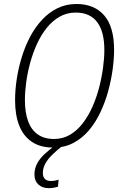

<svg xmlns="http://www.w3.org/2000/svg" viewBox="-20 -745 631 982"><path d="M253.4 9.8Q186 9.8 142.6 -19.8Q99.1 -49.3 78.1 -103.3Q57.1 -157.2 57.1 -231.9Q57.1 -285.6 65.9 -342.3Q74.7 -398.9 91.8 -454.3Q108.9 -509.8 134.8 -558.3Q160.6 -606.9 195.8 -644.5Q231 -682.1 274.7 -703.4Q318.4 -724.6 371.1 -724.6Q461.9 -724.6 512.7 -666.5Q563.5 -608.4 563.5 -489.7Q563.5 -442.9 555.9 -388.2Q548.3 -333.5 533 -277.6Q517.6 -221.7 493.2 -170.2Q468.8 -118.7 434.6 -78.1Q400.4 -37.6 355.2 -13.9Q310.1 9.8 253.4 9.8ZM256.3 -34.2Q301.3 -34.2 337.9 -55.7Q374.5 -77.1 403.1 -114.3Q431.6 -151.4 452.4 -198Q473.1 -244.6 486.6 -295.9Q500 -347.2 506.8 -397.2Q513.7 -447.3 513.7 -489.7Q513.7 -583 477.1 -631.8Q440.4 -680.7 367.2 -680.7Q321.8 -680.7 284.7 -659.4Q247.6 -638.2 218.8 -602.1Q189.9 -565.9 168.9 -519.8Q147.9 -473.6 134.3 -423.3Q120.6 -373 114 -324Q107.4 -274.9 107.4 -232.9Q107.4 -169.4 123.8 -125Q140.1 -80.6 173.3 -57.4Q206.5 -34.2 256.3 -34.2ZM229.5 217.3Q196.3 217.3 176.3 198.7Q156.2 180.2 156.2 147.5Q156.2 117.7 169.4 92.3Q182.6 66.9 207.5 43.5Q232.4 20 266.6 -3.9L300.8 0Q272 22.5 249 44.7Q226.1 66.9 212.6 90.3Q199.2 113.8 199.2 140.1Q199.2 159.7 209.7 170.2Q220.2 180.7 240.2 180.7Q251 180.7 261.2 178.7Q271.5 176.8 279.8 174.3L276.4 210Q267.1 212.9 255.4 215.1Q243.7 217.3 229.5 217.3Z"/></svg>

Font: Open Sans SemiCondensed Light
Style: Italic
Weight: 300
Width: 4
Italic angle: -12°
Designer: Monotype Design Team
Foundry: Monotype Imaging Inc.
Version: Version 3.000